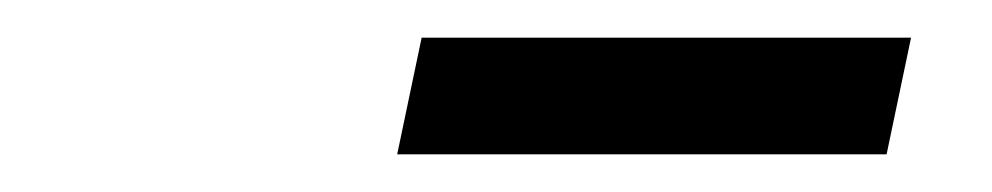

<svg xmlns="http://www.w3.org/2000/svg" viewBox="-20 -672 527 102"><path d="M204 -652H464L451 -590H191Z"/></svg>

Font: D-DIN
Style: DIN-Italic
Weight: 400
Italic angle: -12°
Designer: Charles Nix
Foundry: Datto Inc.
Version: Version 1.00